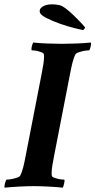

<svg xmlns="http://www.w3.org/2000/svg" viewBox="-31 -858 439 885"><path d="M255 -656Q226 -656 187 -657.5Q148 -659 122 -662Q121 -660 119 -655Q117 -650 115.5 -644Q114 -638 114 -633Q114 -628 115 -626Q120 -626 129 -625Q138 -624 147 -621.5Q156 -619 163 -616Q170 -613 171 -608Q172 -605 172 -602Q172 -599 172 -595Q172 -580 168.5 -559.5Q165 -539 160 -513L88 -143Q82 -111 76 -87Q70 -63 62 -48Q59 -43 50.5 -40Q42 -37 32 -34.5Q22 -32 13 -31Q4 -30 -1 -30Q-3 -28 -5 -22.5Q-7 -17 -8.5 -11Q-10 -5 -10.5 0.5Q-11 6 -9 7Q19 4 57.5 2Q96 0 125 0Q154 0 193 2Q232 4 258 7Q260 5 261.5 -0.5Q263 -6 264.5 -12Q266 -18 266.5 -23.5Q267 -29 265 -30Q261 -30 251.5 -31Q242 -32 232.5 -34.5Q223 -37 216 -40Q209 -43 208 -48Q207 -51 207 -54Q207 -57 207 -61Q207 -76 210.5 -96.5Q214 -117 219 -143L291 -513Q297 -545 303 -569Q309 -593 317 -608Q320 -613 328.5 -616Q337 -619 347 -621.5Q357 -624 366.5 -625Q376 -626 380 -626Q382 -628 384 -633Q386 -638 387 -644Q388 -650 388.5 -655.5Q389 -661 387 -662Q359 -659 321.5 -657.5Q284 -656 255 -656ZM352 -719Q355 -721 358 -725Q361 -729 361 -732Q359 -735 348 -747Q337 -759 321.5 -774.5Q306 -790 288.5 -805.5Q271 -821 255 -830Q248 -834 234 -836Q220 -838 209 -838Q200 -838 190 -836.5Q180 -835 171.5 -831Q163 -827 157.5 -821Q152 -815 152 -806Q152 -791 181 -776Q210 -761 246 -748.5Q282 -736 314 -728Q346 -720 352 -719Z"/></svg>

Font: Vermiglione
Style: Italic
Weight: 400
Italic angle: -11°
Version: Version 1.105